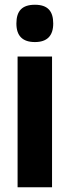

<svg xmlns="http://www.w3.org/2000/svg" viewBox="-20 -788 294 808"><path d="M127 -768C73 -768 49 -742 49 -689C49 -637 75 -611 127 -611C178 -611 204 -637 204 -689C204 -741 181 -768 127 -768ZM199 -550H54V0H199Z"/></svg>

Font: Noto Sans Georgian ExtraCondensed ExtraBold
Style: Regular
Weight: 800
Width: 2
Designer: Monotype Design Team, Akaki Razmadze
Foundry: Google LLC
Version: Version 2.005